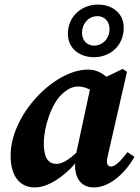

<svg xmlns="http://www.w3.org/2000/svg" viewBox="-20 -802 609 837"><path d="M131.3 15.1C199.4 15.1 279.1 -46.7 339.1 -127H342.8L336.6 -159.8C294 -115.5 257.6 -87.5 225.9 -87.5C192 -87.5 170.9 -112.9 170.9 -176.1C170.9 -246.9 203.2 -348.4 249.7 -391.2C274.3 -414.6 297.6 -424.9 319.6 -424.9C346.5 -424.9 373.3 -413.2 396.9 -396.5L464.7 -446.1C436.5 -479.2 403.4 -498.7 363.9 -498.7C216.3 -498.7 26.3 -302.6 26.3 -124.3C26.3 -21.3 76.9 15.1 131.3 15.1ZM388.7 15.1C463.6 15.1 530.9 -55.3 566.3 -118.3L535.8 -138.7C505.1 -99.3 482.9 -76.1 464.3 -76.1C452.8 -76.1 446.1 -83.3 446.1 -96.6C446.1 -106.9 449.1 -120.7 453.6 -139.3L533.6 -489L514.9 -501.6L383.7 -438.3L377.4 -436.6L306.1 -105.1L310.2 -103.6C308.2 -92.9 307.3 -85.5 307.3 -75.8C308.8 -17.2 340.9 15.1 388.7 15.1ZM389.9 -552.6C455.7 -552.6 519.3 -598.3 519.3 -681.6C519.3 -743.8 470.1 -782.1 406.9 -782.1C339.6 -782.1 276 -734.2 276 -654.3C276 -592.6 324.8 -552.6 389.9 -552.6ZM390.1 -603.2C356.8 -603.2 337.5 -628.6 337.5 -659.2C337.5 -695.9 363.5 -731.5 403.8 -731.5C440.5 -731.5 457.5 -703.5 457.5 -675.5C457.5 -635 428.9 -603.2 390.1 -603.2Z"/></svg>

Font: Source Serif 4 Variable
Style: Italic
Weight: 400
Italic angle: -12°
Designer: Frank Grießhammer
Foundry: Adobe Systems Incorporated
Version: Version 4.004;hotconv 1.0.116;makeotfexe 2.5.65601